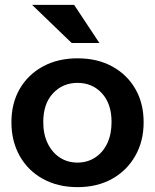

<svg xmlns="http://www.w3.org/2000/svg" viewBox="-20 -760 637 790"><path d="M299 10Q218 10 156.5 -24Q95 -58 61 -118.5Q27 -179 27 -257Q27 -335 61 -394Q95 -453 156.5 -486.5Q218 -520 299 -520Q381 -520 442 -486.5Q503 -453 537 -394Q571 -335 571 -257Q571 -179 536.5 -118.5Q502 -58 441 -24Q380 10 299 10ZM299 -91Q339 -91 371 -111.5Q403 -132 421 -169.5Q439 -207 439 -258Q439 -333 399.5 -376Q360 -419 299 -419Q238 -419 198 -376Q158 -333 158 -258Q158 -207 176.5 -169.5Q195 -132 226.5 -111.5Q258 -91 299 -91ZM275 -583 112 -740H285L389 -583Z"/></svg>

Font: Instrument Sans SemiBold
Style: Regular
Weight: 600
Designer: Rodrigo Fuenzalida
Foundry: fragTYPE
Version: Version 1.000;gftools[0.9.28]